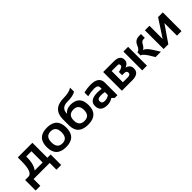

<svg xmlns="http://www.w3.org/2000/svg" viewBox="262 -2142 3719 3719"><g transform="rotate(-45 2121.5 -282.5)"><path d="M260.7 -102.5H480V-410.2H338.4Q338.4 -195.8 260.7 -102.5ZM0 185.5V-102.5H89.8Q209 -102.5 209 -410.2V-512.7H609.4V-102.5H699.7V185.5H570.3V0H128.9V185.5Z M746.1 -256.3Q746.1 -522.5 1014.6 -522.5Q1283.2 -522.5 1283.2 -256.3Q1283.2 9.8 1014.6 9.8Q747.1 9.8 746.1 -256.3ZM1014.6 -92.8Q1153.8 -92.8 1153.8 -258.3Q1153.8 -419.9 1014.6 -419.9Q875.5 -419.9 875.5 -258.3Q875.5 -92.8 1014.6 -92.8Z M1896.5 -253.9Q1896.5 4.9 1624 4.9Q1349.1 4.9 1349.1 -253.9V-412.6Q1349.1 -698.2 1653.8 -698.2Q1796.4 -698.2 1879.9 -751.5V-642.6Q1805.2 -595.7 1652.3 -595.7Q1481 -595.7 1481 -435.5Q1540.5 -512.7 1649.4 -512.7Q1896.5 -512.7 1896.5 -264.6ZM1624 -97.7Q1766.6 -97.7 1766.6 -253.9Q1766.6 -407.2 1628.9 -407.2Q1481 -407.2 1481 -253.9Q1481 -97.7 1624 -97.7Z M1969.7 -159.7Q1969.7 -312.5 2192.4 -312.5Q2244.6 -312.5 2296.9 -302.7V-341.3Q2296.9 -410.2 2197.8 -410.2Q2113.8 -410.2 2011.2 -385.7V-488.3Q2113.8 -512.7 2197.8 -512.7Q2426.3 -512.7 2426.3 -343.8V0H2351.1L2305.2 -45.9Q2238.3 0 2157.7 0Q1969.7 0 1969.7 -159.7ZM2192.4 -224.6Q2099.1 -224.6 2099.1 -161.1Q2099.1 -92.8 2177.2 -92.8Q2241.7 -92.8 2296.9 -132.8V-214.8Q2248 -224.6 2192.4 -224.6Z M2548.3 0V-512.7H2841.3Q3011.2 -512.7 3011.2 -384.3Q3011.2 -304.7 2915.5 -266.1Q3020 -240.2 3020 -140.1Q3020 0 2831.1 0ZM2811 -102.5Q2887.2 -102.5 2887.2 -157.7Q2887.2 -210 2817.4 -210H2763.7V-298.3Q2880.9 -315.4 2880.9 -371.1Q2880.9 -410.2 2837.9 -410.2H2677.7V-102.5Z M3234.9 -516.1V0H3105.5V-516.1ZM3469.2 0 3397.5 -120.1Q3325.2 -226.1 3287.1 -226.1V-315.4Q3342.3 -315.4 3382.3 -415.3Q3422.4 -515.1 3533.7 -515.1H3585.9V-409.7H3547.4Q3499.5 -409.7 3469.7 -350.6Q3439.9 -291.5 3393.6 -267.6Q3456.1 -257.3 3536.6 -128.9L3617.7 0Z M4057.1 0V-344.7L3820.3 0H3690.9V-512.7H3815.4V-150.4L4052.2 -512.7H4181.6V0Z"/></g></svg>

Font: Voltera
Style: Bold
Weight: 700
Designer: Bernd Montag
Version: Version 1.301